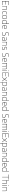

<svg xmlns="http://www.w3.org/2000/svg" viewBox="10264 -11112 1068 21636"><g transform="rotate(90 10798.0 -294.0)"><path d="M101.5 0V-740H550V-707H135.5V-397H501.5V-364H135.5V-33H555V0Z M691.5 0V-540H721.5L724.5 -474.5H728.5Q767 -510 816.2 -529Q865.5 -548 918.5 -548Q999.5 -548 1049.5 -505.5Q1099.5 -463 1099.5 -359.5V0H1065.5V-360Q1065.5 -445.5 1025.8 -480.2Q986 -515 918 -515Q872.5 -515 819 -495.5Q765.5 -476 725.5 -427.5V0Z M1469.5 9Q1361 9 1301.5 -57Q1242 -123 1242 -270Q1242 -416.5 1306.2 -482.2Q1370.5 -548 1492 -548Q1520.5 -548 1550.2 -544Q1580 -540 1606.5 -532V-498Q1549 -515 1492.5 -515Q1386 -515 1332 -459.5Q1278 -404 1278 -272Q1278 -137 1328 -80.5Q1378 -24 1473 -24Q1501.5 -24 1534.2 -30Q1567 -36 1606.5 -50.5V-16.5Q1538.5 9 1469.5 9Z M1903.5 9Q1836.5 9 1786 -19.2Q1735.5 -47.5 1707.5 -109Q1679.5 -170.5 1679.5 -270Q1679.5 -368 1707.8 -429.2Q1736 -490.5 1786.5 -519.2Q1837 -548 1903.5 -548Q1970.5 -548 2020.8 -520Q2071 -492 2099 -430.8Q2127 -369.5 2127 -270Q2127 -172 2098.8 -110.5Q2070.5 -49 2020.2 -20Q1970 9 1903.5 9ZM1903.5 -24Q1960.5 -24 2002.5 -47.8Q2044.5 -71.5 2067.8 -125.2Q2091 -179 2091 -269Q2091 -360 2067.8 -414Q2044.5 -468 2002.5 -491.5Q1960.5 -515 1903.5 -515Q1846.5 -515 1804.2 -491.5Q1762 -468 1738.8 -414.5Q1715.5 -361 1715.5 -271.5Q1715.5 -180 1738.8 -125.8Q1762 -71.5 1804.2 -47.8Q1846.5 -24 1903.5 -24Z M2467 9Q2403 9 2352.8 -18Q2302.5 -45 2273.8 -104Q2245 -163 2245 -259Q2245 -406 2314.5 -477Q2384 -548 2519.5 -548Q2550 -548 2580.2 -544.8Q2610.5 -541.5 2635.5 -537V-808H2669.5V0H2639.5L2636.5 -63H2632.5Q2604 -30 2561.2 -10.5Q2518.5 9 2467 9ZM2468.5 -24Q2515 -24 2559.2 -44.2Q2603.5 -64.5 2635.5 -111V-501.5Q2583.5 -515 2517.5 -515Q2399 -515 2340 -454.8Q2281 -394.5 2281 -263Q2281 -173.5 2304.8 -121.2Q2328.5 -69 2370.8 -46.5Q2413 -24 2468.5 -24Z M3066 9Q2949.5 9 2884.8 -57Q2820 -123 2820 -270Q2820 -413.5 2877.8 -480.8Q2935.5 -548 3032 -548Q3129 -548 3183.5 -480.8Q3238 -413.5 3238 -270V-255H2856Q2859 -130.5 2914.5 -77.2Q2970 -24 3068 -24Q3101.5 -24 3136.8 -30.8Q3172 -37.5 3212.5 -50.5V-16.5Q3136 9 3066 9ZM3032 -515Q2952 -515 2905.2 -462.5Q2858.5 -410 2856 -288H3202.5Q3200 -409.5 3155.8 -462.2Q3111.5 -515 3032 -515Z M3782 9Q3740 9 3692.2 1.8Q3644.5 -5.5 3600 -21.5V-55.5Q3650 -38.5 3696.2 -31.2Q3742.5 -24 3783.5 -24Q4003 -24 4003 -190Q4003 -259 3960.2 -294.2Q3917.5 -329.5 3821 -351.5L3787.5 -359Q3687 -381.5 3639.2 -428.8Q3591.5 -476 3591.5 -554Q3591.5 -643.5 3654 -696.2Q3716.5 -749 3841 -749Q3883.5 -749 3927 -742.8Q3970.5 -736.5 4009 -724.5V-690.5Q3966 -703.5 3923.8 -709.8Q3881.5 -716 3839 -716Q3733 -716 3680.2 -674.5Q3627.5 -633 3627.5 -556Q3627.5 -488.5 3666 -451.8Q3704.5 -415 3797.5 -394L3831 -386.5Q3940.5 -362 3989.8 -315.5Q4039 -269 4039 -191Q4039 -94 3972.2 -42.5Q3905.5 9 3782 9Z M4317 8Q4240 8 4196.2 -29.2Q4152.5 -66.5 4152.5 -134Q4152.5 -200.5 4196.8 -237.5Q4241 -274.5 4340 -286.5L4496 -305.5V-370.5Q4496 -428.5 4477.2 -459.8Q4458.5 -491 4423.2 -503Q4388 -515 4338 -515Q4305 -515 4264.5 -509Q4224 -503 4182.5 -488.5V-522.5Q4215.5 -535 4257.2 -541.5Q4299 -548 4337.5 -548Q4398 -548 4441 -532Q4484 -516 4507 -477.2Q4530 -438.5 4530 -371V0H4500L4497 -65.5H4493Q4463.5 -32 4416.8 -12Q4370 8 4317 8ZM4189.5 -136.5Q4189.5 -83 4221 -54Q4252.5 -25 4318 -25Q4366.5 -25 4412.8 -45.2Q4459 -65.5 4496 -109.5V-272.5L4339 -253.5Q4258.5 -244 4224 -215.5Q4189.5 -187 4189.5 -136.5Z M4705 0V-540H4735L4738 -474.5H4742Q4780.5 -510 4829.8 -529Q4879 -548 4932 -548Q5013 -548 5063 -505.5Q5113 -463 5113 -359.5V0H5079V-360Q5079 -445.5 5039.2 -480.2Q4999.5 -515 4931.5 -515Q4886 -515 4832.5 -495.5Q4779 -476 4739 -427.5V0Z M5410.5 9Q5370 9 5334.2 4Q5298.5 -1 5263 -12.5V-46.5Q5306 -33.5 5341 -28.8Q5376 -24 5413 -24Q5500.5 -24 5539.2 -53.8Q5578 -83.5 5578 -137Q5578 -182.5 5553.5 -207.5Q5529 -232.5 5468 -244.5L5394.5 -259Q5319 -274.5 5287.2 -310Q5255.5 -345.5 5255.5 -401Q5255.5 -463.5 5303.5 -505.8Q5351.5 -548 5456.5 -548Q5522 -548 5584 -531V-497Q5547.5 -507 5518.2 -511Q5489 -515 5456.5 -515Q5366 -515 5328.8 -482.8Q5291.5 -450.5 5291.5 -402Q5291.5 -362.5 5313.8 -334.8Q5336 -307 5396.5 -295L5470.5 -280.5Q5548.5 -265 5581 -230.8Q5613.5 -196.5 5613.5 -140.5Q5613.5 -72 5563.8 -31.5Q5514 9 5410.5 9Z M6152.5 9Q6110.5 9 6062.8 1.8Q6015 -5.5 5970.5 -21.5V-55.5Q6020.5 -38.5 6066.8 -31.2Q6113 -24 6154 -24Q6373.5 -24 6373.5 -190Q6373.5 -259 6330.8 -294.2Q6288 -329.5 6191.5 -351.5L6158 -359Q6057.5 -381.5 6009.8 -428.8Q5962 -476 5962 -554Q5962 -643.5 6024.5 -696.2Q6087 -749 6211.5 -749Q6254 -749 6297.5 -742.8Q6341 -736.5 6379.5 -724.5V-690.5Q6336.5 -703.5 6294.2 -709.8Q6252 -716 6209.5 -716Q6103.5 -716 6050.8 -674.5Q5998 -633 5998 -556Q5998 -488.5 6036.5 -451.8Q6075 -415 6168 -394L6201.5 -386.5Q6311 -362 6360.2 -315.5Q6409.5 -269 6409.5 -191Q6409.5 -94 6342.8 -42.5Q6276 9 6152.5 9Z M6774.5 9Q6658 9 6593.2 -57Q6528.5 -123 6528.5 -270Q6528.5 -413.5 6586.2 -480.8Q6644 -548 6740.5 -548Q6837.5 -548 6892 -480.8Q6946.5 -413.5 6946.5 -270V-255H6564.5Q6567.5 -130.5 6623 -77.2Q6678.5 -24 6776.5 -24Q6810 -24 6845.2 -30.8Q6880.5 -37.5 6921 -50.5V-16.5Q6844.5 9 6774.5 9ZM6740.5 -515Q6660.5 -515 6613.8 -462.5Q6567 -410 6564.5 -288H6911Q6908.5 -409.5 6864.2 -462.2Q6820 -515 6740.5 -515Z M7087 0V-540H7117L7120 -474H7124Q7158 -511 7201.2 -529.5Q7244.5 -548 7291.5 -548Q7339.5 -548 7376 -528.8Q7412.5 -509.5 7431.5 -465Q7473.5 -511.5 7521.2 -529.8Q7569 -548 7611.5 -548Q7683 -548 7728.2 -506Q7773.5 -464 7773.5 -362V0H7739.5V-361Q7739.5 -447 7703.2 -481Q7667 -515 7610 -515Q7571 -515 7524.5 -495.8Q7478 -476.5 7443 -426.5Q7449 -397.5 7449 -362V0H7415V-361Q7415 -447 7380 -481Q7345 -515 7288.5 -515Q7246 -515 7200.8 -494Q7155.5 -473 7121 -424.5V0Z M7948.5 0V-540H7982.5V0ZM7965.5 -680Q7952 -680 7943.2 -688.5Q7934.5 -697 7934.5 -711Q7934.5 -725.5 7943.2 -734.2Q7952 -743 7965.5 -743Q7979 -743 7987.8 -734.2Q7996.5 -725.5 7996.5 -711Q7996.5 -697 7987.8 -688.5Q7979 -680 7965.5 -680Z M8175.5 0V-740H8624V-707H8209.5V-397H8575.5V-364H8209.5V-33H8629V0Z M8672 0 8887.5 -272 8676 -540H8720.5L8909.5 -299.5L9099.5 -540H9142L8931 -273L9147.5 0H9103L8908.5 -246L8716 0Z M9255 220V-540H9285L9289 -476.5H9292Q9320 -509 9363 -528.5Q9406 -548 9457.5 -548Q9520 -548 9570.2 -522.2Q9620.5 -496.5 9650 -437.8Q9679.5 -379 9679.5 -280Q9679.5 -133 9610.2 -62Q9541 9 9405 9Q9374 9 9344 5.8Q9314 2.5 9289 -1.5V220ZM9407 -24Q9525 -24 9584.2 -84.2Q9643.5 -144.5 9643.5 -276Q9643.5 -367 9619 -419.2Q9594.5 -471.5 9552 -493.2Q9509.5 -515 9456 -515Q9409.5 -515 9365.2 -495Q9321 -475 9289 -428.5V-38Q9341 -24 9407 -24Z M9963.5 8Q9886.5 8 9842.8 -29.2Q9799 -66.5 9799 -134Q9799 -200.5 9843.2 -237.5Q9887.5 -274.5 9986.5 -286.5L10142.5 -305.5V-370.5Q10142.5 -428.5 10123.8 -459.8Q10105 -491 10069.8 -503Q10034.5 -515 9984.5 -515Q9951.5 -515 9911 -509Q9870.5 -503 9829 -488.5V-522.5Q9862 -535 9903.8 -541.5Q9945.5 -548 9984 -548Q10044.5 -548 10087.5 -532Q10130.5 -516 10153.5 -477.2Q10176.5 -438.5 10176.5 -371V0H10146.5L10143.5 -65.5H10139.5Q10110 -32 10063.2 -12Q10016.5 8 9963.5 8ZM9836 -136.5Q9836 -83 9867.5 -54Q9899 -25 9964.5 -25Q10013 -25 10059.2 -45.2Q10105.5 -65.5 10142.5 -109.5V-272.5L9985.5 -253.5Q9905 -244 9870.5 -215.5Q9836 -187 9836 -136.5Z M10351.5 0V-540H10381.5L10384.5 -474.5H10388.5Q10427 -510 10476.2 -529Q10525.5 -548 10578.5 -548Q10659.5 -548 10709.5 -505.5Q10759.5 -463 10759.5 -359.5V0H10725.5V-360Q10725.5 -445.5 10685.8 -480.2Q10646 -515 10578 -515Q10532.5 -515 10479 -495.5Q10425.5 -476 10385.5 -427.5V0Z M11124 9Q11060 9 11009.8 -18Q10959.5 -45 10930.8 -104Q10902 -163 10902 -259Q10902 -406 10971.5 -477Q11041 -548 11176.5 -548Q11207 -548 11237.2 -544.8Q11267.5 -541.5 11292.5 -537V-808H11326.5V0H11296.5L11293.5 -63H11289.5Q11261 -30 11218.2 -10.5Q11175.5 9 11124 9ZM11125.5 -24Q11172 -24 11216.2 -44.2Q11260.5 -64.5 11292.5 -111V-501.5Q11240.5 -515 11174.5 -515Q11056 -515 10997 -454.8Q10938 -394.5 10938 -263Q10938 -173.5 10961.8 -121.2Q10985.5 -69 11027.8 -46.5Q11070 -24 11125.5 -24Z M11723 9Q11606.5 9 11541.8 -57Q11477 -123 11477 -270Q11477 -413.5 11534.8 -480.8Q11592.5 -548 11689 -548Q11786 -548 11840.5 -480.8Q11895 -413.5 11895 -270V-255H11513Q11516 -130.5 11571.5 -77.2Q11627 -24 11725 -24Q11758.5 -24 11793.8 -30.8Q11829 -37.5 11869.5 -50.5V-16.5Q11793 9 11723 9ZM11689 -515Q11609 -515 11562.2 -462.5Q11515.5 -410 11513 -288H11859.5Q11857 -409.5 11812.8 -462.2Q11768.5 -515 11689 -515Z M12225 9Q12161 9 12110.8 -18Q12060.5 -45 12031.8 -104Q12003 -163 12003 -259Q12003 -406 12072.5 -477Q12142 -548 12277.5 -548Q12308 -548 12338.2 -544.8Q12368.5 -541.5 12393.5 -537V-808H12427.5V0H12397.5L12394.5 -63H12390.5Q12362 -30 12319.2 -10.5Q12276.5 9 12225 9ZM12226.5 -24Q12273 -24 12317.2 -44.2Q12361.5 -64.5 12393.5 -111V-501.5Q12341.5 -515 12275.5 -515Q12157 -515 12098 -454.8Q12039 -394.5 12039 -263Q12039 -173.5 12062.8 -121.2Q12086.5 -69 12128.8 -46.5Q12171 -24 12226.5 -24Z M13014 9Q12972 9 12924.2 1.8Q12876.5 -5.5 12832 -21.5V-55.5Q12882 -38.5 12928.2 -31.2Q12974.5 -24 13015.5 -24Q13235 -24 13235 -190Q13235 -259 13192.2 -294.2Q13149.5 -329.5 13053 -351.5L13019.5 -359Q12919 -381.5 12871.2 -428.8Q12823.5 -476 12823.5 -554Q12823.5 -643.5 12886 -696.2Q12948.5 -749 13073 -749Q13115.5 -749 13159 -742.8Q13202.5 -736.5 13241 -724.5V-690.5Q13198 -703.5 13155.8 -709.8Q13113.5 -716 13071 -716Q12965 -716 12912.2 -674.5Q12859.5 -633 12859.5 -556Q12859.5 -488.5 12898 -451.8Q12936.5 -415 13029.5 -394L13063 -386.5Q13172.5 -362 13221.8 -315.5Q13271 -269 13271 -191Q13271 -94 13204.2 -42.5Q13137.5 9 13014 9Z M13636 9Q13519.5 9 13454.8 -57Q13390 -123 13390 -270Q13390 -413.5 13447.8 -480.8Q13505.5 -548 13602 -548Q13699 -548 13753.5 -480.8Q13808 -413.5 13808 -270V-255H13426Q13429 -130.5 13484.5 -77.2Q13540 -24 13638 -24Q13671.5 -24 13706.8 -30.8Q13742 -37.5 13782.5 -50.5V-16.5Q13706 9 13636 9ZM13602 -515Q13522 -515 13475.2 -462.5Q13428.5 -410 13426 -288H13772.5Q13770 -409.5 13725.8 -462.2Q13681.5 -515 13602 -515Z M13948.5 0V-540H13978.5L13981.5 -474H13985.5Q14019.5 -511 14062.8 -529.5Q14106 -548 14153 -548Q14201 -548 14237.5 -528.8Q14274 -509.5 14293 -465Q14335 -511.5 14382.8 -529.8Q14430.5 -548 14473 -548Q14544.5 -548 14589.8 -506Q14635 -464 14635 -362V0H14601V-361Q14601 -447 14564.8 -481Q14528.5 -515 14471.5 -515Q14432.5 -515 14386 -495.8Q14339.5 -476.5 14304.5 -426.5Q14310.5 -397.5 14310.5 -362V0H14276.5V-361Q14276.5 -447 14241.5 -481Q14206.5 -515 14150 -515Q14107.5 -515 14062.2 -494Q14017 -473 13982.5 -424.5V0Z M14810 0V-540H14844V0ZM14827 -680Q14813.5 -680 14804.8 -688.5Q14796 -697 14796 -711Q14796 -725.5 14804.8 -734.2Q14813.5 -743 14827 -743Q14840.5 -743 14849.2 -734.2Q14858 -725.5 14858 -711Q14858 -697 14849.2 -688.5Q14840.5 -680 14827 -680Z M15037 0V-740H15485.5V-707H15071V-397H15437V-364H15071V-33H15490.5V0Z M15533.5 0 15749 -272 15537.5 -540H15582L15771 -299.5L15961 -540H16003.5L15792.5 -273L16009 0H15964.5L15770 -246L15577.5 0Z M16116.5 220V-540H16146.5L16150.5 -476.5H16153.5Q16181.5 -509 16224.5 -528.5Q16267.5 -548 16319 -548Q16381.5 -548 16431.8 -522.2Q16482 -496.5 16511.5 -437.8Q16541 -379 16541 -280Q16541 -133 16471.8 -62Q16402.5 9 16266.5 9Q16235.5 9 16205.5 5.8Q16175.5 2.5 16150.5 -1.5V220ZM16268.5 -24Q16386.5 -24 16445.8 -84.2Q16505 -144.5 16505 -276Q16505 -367 16480.5 -419.2Q16456 -471.5 16413.5 -493.2Q16371 -515 16317.5 -515Q16271 -515 16226.8 -495Q16182.5 -475 16150.5 -428.5V-38Q16202.5 -24 16268.5 -24Z M16825 8Q16748 8 16704.2 -29.2Q16660.5 -66.5 16660.5 -134Q16660.5 -200.5 16704.8 -237.5Q16749 -274.5 16848 -286.5L17004 -305.5V-370.5Q17004 -428.5 16985.2 -459.8Q16966.5 -491 16931.2 -503Q16896 -515 16846 -515Q16813 -515 16772.5 -509Q16732 -503 16690.5 -488.5V-522.5Q16723.5 -535 16765.2 -541.5Q16807 -548 16845.5 -548Q16906 -548 16949 -532Q16992 -516 17015 -477.2Q17038 -438.5 17038 -371V0H17008L17005 -65.5H17001Q16971.5 -32 16924.8 -12Q16878 8 16825 8ZM16697.5 -136.5Q16697.5 -83 16729 -54Q16760.5 -25 16826 -25Q16874.5 -25 16920.8 -45.2Q16967 -65.5 17004 -109.5V-272.5L16847 -253.5Q16766.5 -244 16732 -215.5Q16697.5 -187 16697.5 -136.5Z M17213 0V-540H17243L17246 -474.5H17250Q17288.5 -510 17337.8 -529Q17387 -548 17440 -548Q17521 -548 17571 -505.5Q17621 -463 17621 -359.5V0H17587V-360Q17587 -445.5 17547.2 -480.2Q17507.5 -515 17439.5 -515Q17394 -515 17340.5 -495.5Q17287 -476 17247 -427.5V0Z M17985.5 9Q17921.5 9 17871.2 -18Q17821 -45 17792.2 -104Q17763.5 -163 17763.5 -259Q17763.5 -406 17833 -477Q17902.5 -548 18038 -548Q18068.5 -548 18098.8 -544.8Q18129 -541.5 18154 -537V-808H18188V0H18158L18155 -63H18151Q18122.5 -30 18079.8 -10.5Q18037 9 17985.5 9ZM17987 -24Q18033.5 -24 18077.8 -44.2Q18122 -64.5 18154 -111V-501.5Q18102 -515 18036 -515Q17917.5 -515 17858.5 -454.8Q17799.5 -394.5 17799.5 -263Q17799.5 -173.5 17823.2 -121.2Q17847 -69 17889.2 -46.5Q17931.5 -24 17987 -24Z M18584.5 9Q18468 9 18403.2 -57Q18338.5 -123 18338.5 -270Q18338.5 -413.5 18396.2 -480.8Q18454 -548 18550.5 -548Q18647.5 -548 18702 -480.8Q18756.5 -413.5 18756.5 -270V-255H18374.5Q18377.5 -130.5 18433 -77.2Q18488.5 -24 18586.5 -24Q18620 -24 18655.2 -30.8Q18690.5 -37.5 18731 -50.5V-16.5Q18654.5 9 18584.5 9ZM18550.5 -515Q18470.5 -515 18423.8 -462.5Q18377 -410 18374.5 -288H18721Q18718.5 -409.5 18674.2 -462.2Q18630 -515 18550.5 -515Z M19086.5 9Q19022.5 9 18972.2 -18Q18922 -45 18893.2 -104Q18864.5 -163 18864.5 -259Q18864.5 -406 18934 -477Q19003.5 -548 19139 -548Q19169.5 -548 19199.8 -544.8Q19230 -541.5 19255 -537V-808H19289V0H19259L19256 -63H19252Q19223.5 -30 19180.8 -10.5Q19138 9 19086.5 9ZM19088 -24Q19134.5 -24 19178.8 -44.2Q19223 -64.5 19255 -111V-501.5Q19203 -515 19137 -515Q19018.5 -515 18959.5 -454.8Q18900.5 -394.5 18900.5 -263Q18900.5 -173.5 18924.2 -121.2Q18948 -69 18990.2 -46.5Q19032.5 -24 19088 -24Z M19915.5 0V-707H19646.5V-740H20218.5V-707H19949.5V0Z M20305 0V-808H20339V-476H20342Q20380.5 -512 20429.5 -530Q20478.5 -548 20533 -548Q20613 -548 20663 -506Q20713 -464 20713 -362V0H20679V-361.5Q20679 -447 20638.2 -480.5Q20597.5 -514 20531.5 -514Q20482.5 -514 20430.2 -493.8Q20378 -473.5 20339 -426.5V0Z M20888 0V-540H20922V0ZM20905 -680Q20891.5 -680 20882.8 -688.5Q20874 -697 20874 -711Q20874 -725.5 20882.8 -734.2Q20891.5 -743 20905 -743Q20918.5 -743 20927.2 -734.2Q20936 -725.5 20936 -711Q20936 -697 20927.2 -688.5Q20918.5 -680 20905 -680Z M21105 0V-540H21135L21138 -474.5H21142Q21180.5 -510 21229.8 -529Q21279 -548 21332 -548Q21413 -548 21463 -505.5Q21513 -463 21513 -359.5V0H21479V-360Q21479 -445.5 21439.2 -480.2Q21399.5 -515 21331.5 -515Q21286 -515 21232.5 -495.5Q21179 -476 21139 -427.5V0Z"/></g></svg>

Font: Encode Sans SemiExpanded SemiExpanded Thin
Style: Regular
Weight: 100
Width: 6
Designer: Multiple Designers
Foundry: Impallari Type
Version: Version 3.000; ttfautohint (v1.8.3) -l 8 -r 50 -G 200 -x 14 